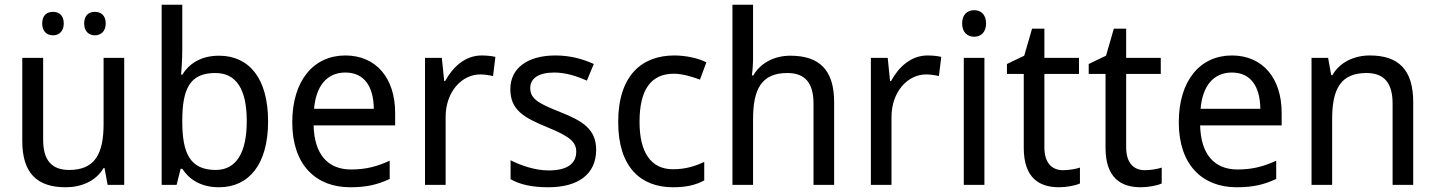

<svg xmlns="http://www.w3.org/2000/svg" viewBox="-20 -780 6058 810"><path d="M158 -681C158 -647 178 -631 204 -631C228 -631 249 -647 249 -681C249 -716 228 -730 204 -730C178 -730 158 -716 158 -681ZM335 -681C335 -647 356 -631 380 -631C405 -631 426 -647 426 -681C426 -716 405 -730 380 -730C356 -730 335 -716 335 -681ZM504 -536H417V-257C417 -132 381 -63 272 -63C197 -63 162 -105 162 -191V-536H74V-185C74 -49 137 10 257 10C322 10 384 -15 417 -71H421L434 0H504Z M749 -760H662V0H725L742 -68H749C777 -25 825 10 904 10C1028 10 1111 -84 1111 -268C1111 -452 1029 -545 904 -545C826 -545 777 -510 749 -465H744C746 -487 749 -530 749 -575ZM888 -472C977 -472 1021 -404 1021 -269C1021 -136 977 -63 890 -63C781 -63 749 -135 749 -267V-271C749 -408 783 -472 888 -472Z M1437 -546C1303 -546 1213 -440 1213 -264C1213 -85 1312 10 1457 10C1527 10 1572 -1 1624 -25V-102C1571 -78 1525 -65 1461 -65C1362 -65 1306 -130 1303 -251H1647V-304C1647 -450 1567 -546 1437 -546ZM1437 -474C1519 -474 1556 -412 1557 -321H1305C1313 -417 1359 -474 1437 -474Z M2012 -546C1942 -546 1890 -497 1858 -438H1854L1844 -536H1773V0H1860V-286C1860 -394 1929 -466 2006 -466C2023 -466 2044 -463 2060 -459L2070 -540C2054 -544 2030 -546 2012 -546Z M2495 -148C2495 -234 2440 -269 2344 -307C2248 -345 2217 -364 2217 -409C2217 -449 2252 -474 2318 -474C2366 -474 2413 -459 2456 -440L2485 -510C2437 -532 2384 -546 2323 -546C2209 -546 2133 -495 2133 -404C2133 -316 2190 -284 2287 -244C2386 -204 2411 -180 2411 -140C2411 -92 2376 -61 2295 -61C2236 -61 2175 -83 2134 -104V-24C2173 -2 2222 10 2293 10C2418 10 2495 -44 2495 -148Z M2819 10C2877 10 2916 0 2951 -19V-97C2915 -80 2874 -66 2819 -66C2726 -66 2678 -137 2678 -266C2678 -400 2725 -469 2823 -469C2858 -469 2902 -456 2933 -444L2960 -517C2929 -533 2877 -546 2825 -546C2689 -546 2588 -463 2588 -265C2588 -75 2683 10 2819 10Z M3157 -760H3070V0H3157V-277C3157 -402 3191 -472 3302 -472C3377 -472 3412 -429 3412 -343V0H3499V-349C3499 -486 3436 -545 3314 -545C3250 -545 3190 -517 3158 -462H3152C3155 -483 3157 -511 3157 -537Z M3893 -546C3823 -546 3771 -497 3739 -438H3735L3725 -536H3654V0H3741V-286C3741 -394 3810 -466 3887 -466C3904 -466 3925 -463 3941 -459L3951 -540C3935 -544 3911 -546 3893 -546Z M4090 -737C4062 -737 4039 -720 4039 -681C4039 -643 4062 -625 4090 -625C4117 -625 4140 -643 4140 -681C4140 -720 4117 -737 4090 -737ZM4133 -536H4046V0H4133Z M4464 -62C4418 -62 4386 -93 4386 -158V-468H4532V-536H4386V-659H4334L4301 -545L4228 -510V-468H4299V-156C4299 -26 4368 10 4448 10C4479 10 4517 3 4536 -6V-73C4519 -67 4489 -62 4464 -62Z M4809 -62C4763 -62 4731 -93 4731 -158V-468H4877V-536H4731V-659H4679L4646 -545L4573 -510V-468H4644V-156C4644 -26 4713 10 4793 10C4824 10 4862 3 4881 -6V-73C4864 -67 4834 -62 4809 -62Z M5177 -546C5043 -546 4953 -440 4953 -264C4953 -85 5052 10 5197 10C5267 10 5312 -1 5364 -25V-102C5311 -78 5265 -65 5201 -65C5102 -65 5046 -130 5043 -251H5387V-304C5387 -450 5307 -546 5177 -546ZM5177 -474C5259 -474 5296 -412 5297 -321H5045C5053 -417 5099 -474 5177 -474Z M5759 -546C5695 -546 5633 -519 5601 -463H5596L5583 -536H5513V0H5600V-278C5600 -403 5635 -472 5745 -472C5820 -472 5855 -429 5855 -343V0H5942V-349C5942 -487 5879 -546 5759 -546Z"/></svg>

Font: Noto Sans Thai
Style: Regular
Weight: 400
Designer: Monotype Design Team
Foundry: Monotype Imaging Inc.
Version: Version 1.901